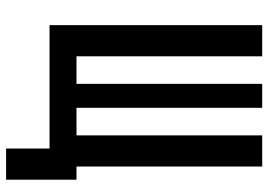

<svg xmlns="http://www.w3.org/2000/svg" viewBox="-144 -588 875 626"><g transform="rotate(90 293.0 -275.5)"><path d="M62.5 0V-693.4H164.1V-87.9H253.9V-693.4H332V-87.9H421.9V-693.4H523.4V-87.9H566.4V141.6H464.8V0Z"/></g></svg>

Font: Cascadia Code NF
Style: Regular
Weight: 400
Monospace: yes
Designer: Aaron Bell
Foundry: Saja Typeworks
Version: Version 2404.023; ttfautohint (v1.8.4)